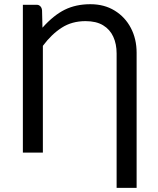

<svg xmlns="http://www.w3.org/2000/svg" viewBox="-20 -744 770 936"><path d="M646 172H548.5V-483.5Q548.5 -529.5 532.2 -565Q516 -600.5 482.5 -620.8Q449 -641 397 -641Q330.5 -641 281 -609Q231 -577 189 -520.5V0H91.5V-720.5H161Q169.5 -720.5 176.8 -713.2Q184 -706 185 -693L187 -609Q241.5 -670 296 -696.8Q350.5 -723.5 420.5 -723.5Q488.5 -723.5 539.2 -692.2Q590 -661 618 -607.5Q646 -554 646 -487Z"/></svg>

Font: Verano Sans
Style: Regular
Weight: 400
Designer: Lukasz Dziedzic with Adam Twardoch and Botio Nikoltchev
Foundry: tyPoland Lukasz Dziedzic
Version: Version 3.001;December 28, 2019;FontCreator 12.0.0.2547 64-b